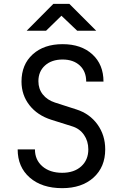

<svg xmlns="http://www.w3.org/2000/svg" viewBox="-20 -970 640 1000"><path d="M304 10Q198 10 135 -45Q72 -100 72 -192H162Q162 -137 201 -103.5Q240 -70 304 -70Q366 -70 403 -103.5Q440 -137 440 -192Q440 -235 417.5 -267.5Q395 -300 356 -312L248 -346Q175 -369 133.5 -422Q92 -475 92 -545Q92 -634 150.5 -687Q209 -740 306 -740Q403 -740 461 -687Q519 -634 519 -545H429Q429 -598 395.5 -629Q362 -660 306 -660Q249 -660 214.5 -629Q180 -598 180 -547Q180 -507 203 -478Q226 -449 266 -436L378 -400Q447 -378 487.5 -322Q528 -266 528 -192Q528 -100 467 -45Q406 10 304 10ZM119 -810 258 -950H341L481 -810H382L300 -888L220 -810Z"/></svg>

Font: JetBrainsMono NF
Style: Regular
Weight: 400
Designer: Philipp Nurullin, Konstantin Bulenkov
Foundry: JetBrains
Version: Version 2.251; ttfautohint (v1.8.3);Nerd Fonts 2.2.2